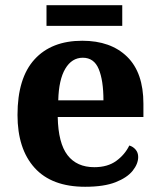

<svg xmlns="http://www.w3.org/2000/svg" viewBox="-20 -705 612 735"><path d="M306 10Q178 10 112.5 -62.5Q47 -135 47 -265Q47 -406 112 -477.5Q177 -549 295 -549Q404 -549 466.5 -488Q529 -427 529 -308V-257H201Q203 -157 238.5 -111Q274 -65 341 -65Q392 -65 425 -89Q458 -113 475 -148Q489 -144 499 -132.5Q509 -121 509 -104Q509 -78 488 -51.5Q467 -25 422.5 -7.5Q378 10 306 10ZM376 -321Q376 -397 358 -440.5Q340 -484 297 -484Q255 -484 230 -442Q205 -400 203 -321ZM158 -606V-685H448V-606Z"/></svg>

Font: Noto Serif Myanmar
Style: Regular
Weight: 400
Designer: Ben Mitchell and the Monotype Design Team
Foundry: Monotype Imaging Inc.
Version: Version 2.106